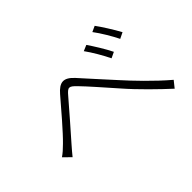

<svg xmlns="http://www.w3.org/2000/svg" viewBox="-109 -1008 1237 1237"><g transform="rotate(-45 509.0 -389.5)"><path d="M75 -265 124 -217C138 -234 159 -260 179 -282C226 -336 331 -454 383 -516C420 -560 430 -559 470 -518C517 -470 584 -392 656 -311C726 -230 830 -129 901 -64L937 -109C840 -191 740 -297 688 -355C621 -428 547 -511 498 -565C444 -624 404 -619 354 -561C295 -492 192 -371 141 -322C117 -298 97 -280 75 -265ZM658 -649C689 -607 730 -536 752 -490L792 -509C769 -557 721 -633 698 -666ZM784 -697C816 -655 857 -586 880 -539L921 -559C896 -606 847 -683 823 -715Z"/></g></svg>

Font: GenEiGothic-pro-Light
Style: Regular
Weight: 300
Designer: Ryoko NISHIZUKA (kana & ideographs); Paul D. Hunt (Latin, Greek & Cyrillic); Wenlong ZHANG (bopomofo); Sandoll Communica
Foundry: Adobe Systems Incorporated; o_tamon
Version: Version 1.000.140830